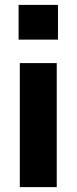

<svg xmlns="http://www.w3.org/2000/svg" viewBox="-20 -765 314 785"><path d="M61 0V-507H212V0ZM56 -745H217V-603H56Z"/></svg>

Font: Muli ExtraBold
Style: Regular
Weight: 800
Designer: Vernon Adams
Foundry: Vernon Adams
Version: Version 2.000